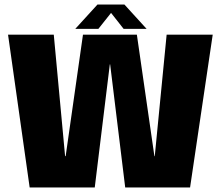

<svg xmlns="http://www.w3.org/2000/svg" viewBox="-20 -828 980 848"><path d="M111 0H398.5L465 -543.5H466.5L533 0H819.5L919.5 -675H716L663.5 -138H662L584.5 -675H346.5L270 -138.5H267.5L217.5 -675H15.5ZM312.5 -700.5H414.5L470.5 -771L526 -700.5H627.5L529.5 -808H410.5Z"/></svg>

Font: Anybody SemiCondensed ExtraBold
Style: Regular
Weight: 800
Width: 4
Version: Version 1.113;gftools[0.9.25]